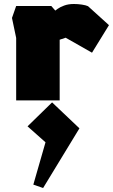

<svg xmlns="http://www.w3.org/2000/svg" viewBox="-20 -503 566 962"><path d="M61 0V-313L40 -413L61 -473H237L257 -450Q257 -450 268.5 -458.5Q280 -467 301 -475Q322 -483 350 -483Q370 -483 390 -480Q410 -477 421 -472L526 -377L441 -239L309 -314L279 -304V0ZM196 439 147 422 208 210 118 130 241 10 378 140Z"/></svg>

Font: Rowdies
Style: Bold
Weight: 700
Designer: Jaikishan Patel
Version: Version 1.000; ttfautohint (v1.8.3)